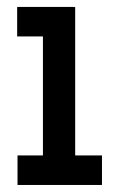

<svg xmlns="http://www.w3.org/2000/svg" viewBox="-20 -526 339 546"><path d="M28.8 -506.3H189.9V-505.9H193.8V-84H270V0H29.8V-84H102.1V-422.4H28.8Z"/></svg>

Font: Twentytwelve Slab
Style: TwentytwelveSlab
Weight: 400
Designer: Domenico Catapano
Version: Version 1.00 2012